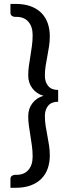

<svg xmlns="http://www.w3.org/2000/svg" viewBox="-20 -788 342 956"><path d="M269.5 -281.5Q236.5 -281.5 220 -261.8Q203.5 -242 203.5 -210.5Q203.5 -185.5 207.2 -161.5Q211 -137.5 215.8 -113Q220.5 -88.5 224.2 -64Q228 -39.5 228 -14Q228 21.5 217.5 51.2Q207 81 185.8 102.2Q164.5 123.5 132.8 135.2Q101 147 58.5 147H32V103Q32 92 39.8 87.2Q47.5 82.5 53.5 82.5H62.5Q100 82.5 121.2 58.2Q142.5 34 142.5 -8Q142.5 -35.5 139 -61.2Q135.5 -87 131.5 -111.8Q127.5 -136.5 124 -160.8Q120.5 -185 120.5 -209.5Q120.5 -247 141.5 -274.2Q162.5 -301.5 196.5 -311Q162.5 -320.5 141.5 -347.8Q120.5 -375 120.5 -412.5Q120.5 -437 124 -461Q127.5 -485 131.5 -509.8Q135.5 -534.5 139 -560Q142.5 -585.5 142.5 -613.5Q142.5 -655.5 121.2 -679.8Q100 -704 62.5 -704H53.5Q47.5 -704 39.8 -708.8Q32 -713.5 32 -724.5V-768.5H58.5Q101 -768.5 132.8 -756.8Q164.5 -745 185.8 -723.8Q207 -702.5 217.5 -672.8Q228 -643 228 -607.5Q228 -582 224.2 -557.5Q220.5 -533 215.8 -508.5Q211 -484 207.2 -459.8Q203.5 -435.5 203.5 -411Q203.5 -379.5 220 -359.8Q236.5 -340 269.5 -340Z"/></svg>

Font: Lato 2
Style: Regular
Weight: 500
Designer: Lukasz Dziedzic with Adam Twardoch and Botio Nikoltchev
Foundry: tyPoland Lukasz Dziedzic
Version: Version 2.015; 2015-08-06; http://www.latofonts.com/